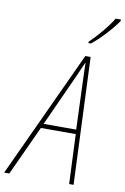

<svg xmlns="http://www.w3.org/2000/svg" viewBox="-165 -1010 696 1068"><g transform="rotate(10 183.0 -475.5)"><path d="M273 -798V-791H287C336 -828 399 -899 429 -943V-951H399C375 -909 321 -844 273 -798ZM-63 0H-34L95 -280H292L304 0H329L299 -717H269ZM106 -305 241 -602C255 -633 266 -658 275 -679H277C277 -657 278 -630 279 -602L290 -305Z"/></g></svg>

Font: Noto Sans Condensed Thin
Style: Italic
Weight: 100
Width: 3
Italic angle: -12°
Designer: Monotype Design Team
Foundry: Monotype Imaging Inc.
Version: Version 2.013